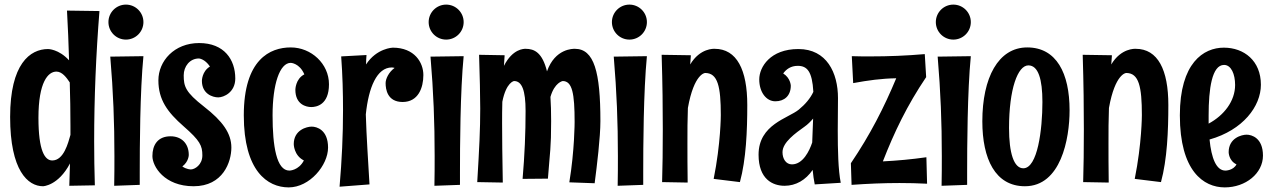

<svg xmlns="http://www.w3.org/2000/svg" viewBox="-20 -781 5524 834"><path d="M271 -735C275 -663 278 -591 280 -519C235 -568 189 -568 189 -568C110 -568 24 -503 24 -273C24 -40 101 28 167 28C167 28 233 26 284 -71L281 26L392 24C390 -40 389 -103 389 -167C389 -356 397 -544 412 -733ZM286 -195C276 -160 257 -84 207 -84C175 -84 147 -125 147 -269C147 -425 189 -470 225 -470C250 -470 269 -444 283 -423C285 -360 286 -297 286 -234Z M603 -685C603 -727 569 -761 527 -761C485 -761 451 -727 451 -685C451 -643 485 -609 527 -609C569 -609 603 -643 603 -685ZM459 -535C472 -380 477 -250 477 -103C477 -61 477 -19 476 26L587 22C587 22 587 1 587 -33C587 -141 588 -384 603 -537Z M1002 -440C1002 -522 954 -594 845 -594C737 -594 668 -516 668 -432C668 -348 707 -294 778 -232C849 -170 859 -148 859 -106C859 -65 826 -45 809 -45C809 -45 790 -45 772 -58C800 -79 800 -108 800 -108C800 -159 767 -189 721 -189C665 -189 642 -151 642 -103C642 -58 694 28 821 28C949 28 985 -78 985 -140C985 -202 947 -255 866 -318C785 -381 778 -406 778 -454C778 -492 804 -527 844 -527C844 -527 869 -526 892 -492C857 -471 857 -430 857 -430C857 -373 904 -358 928 -358C952 -358 1002 -380 1002 -440Z M1409 -415C1409 -504 1332 -575 1243 -575C1153 -575 1039 -523 1039 -280C1039 -38 1142 33 1234 33C1325 33 1405 -63 1405 -140C1405 -217 1356 -231 1334 -231C1313 -231 1256 -217 1256 -155C1256 -155 1256 -106 1300 -84C1277 -40 1237 -40 1237 -40C1181 -40 1164 -146 1164 -280C1164 -415 1195 -508 1243 -508C1243 -508 1281 -507 1302 -458C1263 -438 1263 -391 1263 -391C1263 -327 1310 -316 1332 -316C1354 -316 1409 -325 1409 -415Z M1585 20C1579 -86 1572 -184 1569 -284C1581 -401 1617 -488 1682 -488C1686 -488 1690 -487 1694 -486C1668 -467 1655 -438 1655 -420C1655 -394 1662 -338 1729 -338C1797 -338 1819 -400 1819 -455C1819 -509 1781 -574 1686 -574C1686 -574 1616 -572 1570 -501C1570 -514 1571 -528 1572 -542L1462 -536C1468 -455 1470 -378 1470 -302C1470 -194 1465 -86 1455 30L1585 20Z M1994 -685C1994 -727 1960 -761 1918 -761C1876 -761 1842 -727 1842 -685C1842 -643 1876 -609 1918 -609C1960 -609 1994 -643 1994 -685ZM1850 -535C1863 -380 1868 -250 1868 -103C1868 -61 1868 -19 1867 26L1978 22C1978 22 1978 1 1978 -33C1978 -141 1979 -384 1994 -537Z M2374 -255C2374 -295 2373 -330 2371 -360C2389 -423 2424 -429 2424 -429C2466 -429 2476 -375 2476 -251C2476 -251 2476 -128 2453 11L2563 15C2573 -61 2588 -185 2588 -255C2588 -468 2561 -569 2477 -569C2470 -569 2391 -571 2356 -471C2336 -552 2302 -569 2263 -569C2257 -569 2207 -570 2169 -495L2172 -541L2061 -543C2064 -440 2066 -372 2066 -310C2066 -217 2062 -140 2053 10L2164 12C2162 -103 2161 -176 2161 -246C2161 -276 2161 -307 2162 -339C2179 -425 2213 -429 2213 -429C2247 -429 2263 -389 2263 -299C2263 -204 2259 -108 2250 -4L2360 -5C2369 -125 2374 -137 2374 -255Z M2790 -685C2790 -727 2756 -761 2714 -761C2672 -761 2638 -727 2638 -685C2638 -643 2672 -609 2714 -609C2756 -609 2790 -643 2790 -685ZM2646 -535C2659 -380 2664 -250 2664 -103C2664 -61 2664 -19 2663 26L2774 22C2774 22 2774 1 2774 -33C2774 -141 2775 -384 2790 -537Z M2854 -543C2858 -415 2859 -310 2859 -220C2859 -130 2858 -56 2856 10L2967 12C2966 -56 2966 -110 2966 -157C2966 -213 2966 -261 2968 -312C2995 -463 3043 -464 3043 -464C3098 -464 3111 -405 3111 -281C3111 -281 3111 -158 3080 -4L3194 10C3221 -89 3226 -213 3226 -325C3226 -477 3181 -569 3084 -569C3082 -569 3021 -573 2978 -501L2981 -541Z M3632 13C3621 -42 3619 -129 3619 -214C3619 -264 3620 -314 3620 -355C3620 -465 3571 -568 3448 -568C3326 -568 3278 -490 3278 -436C3278 -381 3308 -341 3348 -341C3387 -341 3415 -365 3415 -409C3415 -409 3414 -442 3382 -462C3395 -480 3415 -495 3445 -495C3486 -495 3508 -471 3513 -382C3500 -354 3478 -328 3450 -305C3404 -267 3275 -241 3275 -109C3275 -2 3337 26 3388 26C3437 26 3480 1 3510 -43C3512 -21 3515 0 3519 20ZM3508 -162C3496 -126 3468 -67 3420 -67C3394 -67 3379 -91 3379 -120C3379 -163 3436 -203 3475 -231C3488 -240 3501 -253 3512 -266Z M3997 -546C3916 -539 3840 -536 3761 -536C3734 -536 3707 -536 3680 -537L3686 -420C3751 -432 3809 -440 3873 -441C3820 -314 3760 -196 3676 -72L3679 22C3749 17 3818 14 3887 14C3927 14 3967 15 4007 17L4004 -98C3941 -89 3877 -83 3815 -80C3864 -206 3920 -323 4003 -446Z M4197 -685C4197 -727 4163 -761 4121 -761C4079 -761 4045 -727 4045 -685C4045 -643 4079 -609 4121 -609C4163 -609 4197 -643 4197 -685ZM4053 -535C4066 -380 4071 -250 4071 -103C4071 -61 4071 -19 4070 26L4181 22C4181 22 4181 1 4181 -33C4181 -141 4182 -384 4197 -537Z M4432 28C4588 28 4626 -177 4626 -302C4626 -463 4569 -575 4442 -575C4316 -575 4247 -443 4247 -254C4247 -91 4303 28 4432 28ZM4508 -338C4508 -218 4487 -50 4425 -50C4384 -50 4363 -116 4363 -225C4363 -395 4401 -497 4447 -497C4490 -497 4508 -437 4508 -338Z M4683 -543C4687 -415 4688 -310 4688 -220C4688 -130 4687 -56 4685 10L4796 12C4795 -56 4795 -110 4795 -157C4795 -213 4795 -261 4797 -312C4824 -463 4872 -464 4872 -464C4927 -464 4940 -405 4940 -281C4940 -281 4940 -158 4909 -4L5023 10C5050 -89 5055 -213 5055 -325C5055 -477 5010 -569 4913 -569C4911 -569 4850 -573 4807 -501L4810 -541Z M5466 -105C5466 -182 5417 -196 5395 -196C5374 -196 5317 -182 5317 -120C5317 -120 5317 -83 5351 -67C5337 -40 5303 -40 5303 -40C5263 -40 5242 -94 5234 -175C5379 -216 5457 -319 5457 -413C5457 -517 5384 -574 5296 -574C5208 -574 5105 -508 5105 -280C5105 -38 5208 33 5300 33C5391 33 5466 -28 5466 -105ZM5345 -412C5345 -342 5297 -280 5230 -244V-280C5230 -394 5244 -499 5297 -499C5328 -499 5345 -459 5345 -412Z"/></svg>

Font: Rum Raisin
Style: Regular
Weight: 400
Designer: Astigmatic (AOETI)
Foundry: Astigmatic (AOETI)
Version: Version 1.000